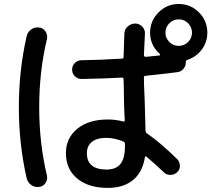

<svg xmlns="http://www.w3.org/2000/svg" viewBox="-20 -875 1040 940"><path d="M809.1 -669.4Q828.1 -650.4 855 -650.4Q881.8 -650.4 900.9 -669.4Q919.9 -688.5 919.9 -715.3Q919.9 -742.2 900.9 -761.2Q881.8 -780.3 855 -780.3Q828.1 -780.3 809.1 -761.2Q790 -742.2 790 -715.3Q790 -688.5 809.1 -669.4ZM502 -44.9Q547.9 -44.9 569.8 -72.3Q591.8 -99.6 591.8 -160.2V-168.9Q591.8 -178.7 585 -181.6Q543 -199.2 502 -200.2Q454.1 -200.2 429.7 -180.2Q405.3 -160.2 405.3 -125Q405.3 -44.9 502 -44.9ZM995.1 -714.8Q995.1 -668.9 967.8 -632.3Q940.4 -595.7 897.5 -582Q890.6 -580.1 889.6 -571.3Q890.6 -552.7 878.4 -538.1Q866.2 -523.4 846.7 -521.5Q795.9 -514.6 692.4 -503.9Q685.5 -503.9 684.6 -496.1Q684.6 -479.5 685.1 -460Q685.5 -440.4 687 -416.5Q688.5 -392.6 688.5 -378.9Q690.4 -332 692.4 -236.3Q692.4 -228.5 698.2 -222.7Q765.6 -176.8 847.7 -95.7Q860.4 -82 860.8 -63.5Q861.3 -44.9 847.2 -31.7Q833 -18.6 813.5 -18.6Q793.9 -18.6 780.3 -33.2Q745.1 -67.4 696.3 -108.4Q691.4 -112.3 689.5 -105.5Q677.7 -31.2 630.9 6.8Q584 44.9 507.8 44.9Q413.1 44.9 357.9 -1Q302.7 -46.9 302.7 -125Q302.7 -199.2 358.4 -244.6Q414.1 -290 507.8 -290Q546.9 -290 583 -280.3Q590.8 -278.3 590.8 -286.1Q589.8 -302.7 588.4 -335Q586.9 -367.2 586.9 -382.8Q586.9 -400.4 586.4 -435.1Q585.9 -469.7 585 -487.3Q585 -495.1 577.1 -495.1Q490.2 -490.2 379.9 -488.3Q360.4 -488.3 346.7 -501.5Q333 -514.6 333 -534.2Q333 -553.7 346.7 -566.9Q360.4 -580.1 378.9 -580.1Q463.9 -581.1 576.2 -587.9Q585 -587.9 585 -595.7Q586.9 -671.9 588.9 -710.9Q589.8 -732.4 606 -746.1Q622.1 -759.8 642.6 -759.8Q662.1 -759.8 676.8 -744.1Q691.4 -728.5 689.5 -709Q687.5 -674.8 684.6 -605.5Q684.6 -597.7 693.4 -596.7Q705.1 -597.7 728 -600.1Q751 -602.5 760.7 -603.5Q762.7 -603.5 763.7 -606Q764.6 -608.4 762.7 -610.4Q714.8 -653.3 714.8 -714.8Q714.8 -772.5 755.9 -814Q796.9 -855.5 855 -855.5Q913.1 -855.5 954.1 -814.5Q995.1 -773.4 995.1 -714.8ZM171.9 40Q149.4 43 132.3 30.3Q115.2 17.6 110.4 -2.9Q72.3 -169.9 72.3 -350.1Q72.3 -530.3 110.4 -697.3Q115.2 -718.8 132.8 -731Q150.4 -743.2 171.9 -740.2Q191.4 -738.3 202.6 -721.2Q213.9 -704.1 210 -684.6Q171.9 -525.4 171.9 -349.6Q171.9 -173.8 210 -14.6Q213.9 3.9 202.6 21Q191.4 38.1 171.9 40Z"/></svg>

Font: Rounded Mgen+ 2p medium
Style: Regular
Weight: 500
Designer: [Source Han Sans]
Ryoko NISHIZUKA  (kana & ideographs); Paul D. Hunt (Latin, Greek & Cyrillic); Wenlong ZHANG  (bopomofo
Version: Version 1.059.20150602